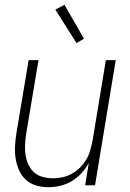

<svg xmlns="http://www.w3.org/2000/svg" viewBox="-20 -770 540 798"><path d="M181 8Q155 8 130.5 1Q106 -6 87.5 -23Q69 -40 59 -63Q49 -86 45 -111Q41 -136 42.5 -162.5Q44 -189 48 -215L99 -520H140L88 -209Q85 -188 84 -166Q83 -144 86.5 -123.5Q90 -103 99 -84.5Q108 -66 122.5 -53Q137 -40 158 -34.5Q179 -29 201 -29Q221 -29 241 -33.5Q261 -38 279.5 -48.5Q298 -59 313.5 -74.5Q329 -90 339.5 -108.5Q350 -127 355.5 -147Q361 -167 365 -187L420 -520H461L375 0H334L349 -93Q337 -70 319 -50.5Q301 -31 278.5 -17.5Q256 -4 231 2Q206 8 181 8ZM298 -591 210 -730 248 -750 329 -609Z"/></svg>

Font: Iosevka SS18 Extralight
Style: Italic
Weight: 200
Italic angle: -9°
Monospace: yes
Designer: Belleve Invis
Foundry: Belleve Invis
Version: Version 25.1.1; ttfautohint (v1.8.4)